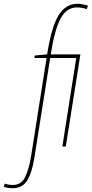

<svg xmlns="http://www.w3.org/2000/svg" viewBox="-142 -770 483 1010"><path d="M-73 220Q-101 220 -122 213L-117 196Q-95 203 -75 203Q-30 203 -10 162Q10 121 21 55L103 -465H39L41 -478L106 -484Q129 -630 166.5 -690Q204 -750 265 -750Q291 -750 321 -740L314 -722Q300 -727 287.5 -729Q275 -731 262 -731Q209 -731 177.5 -674Q146 -617 125 -484H281L204 1H186L259 -465H122L39 59Q27 137 1.5 178.5Q-24 220 -73 220Z"/></svg>

Font: Georama Condensed Thin
Style: Italic
Weight: 100
Width: 3
Italic angle: -9°
Designer: Jean-Baptiste Levee
Foundry: Production Type
Version: Version 1.000